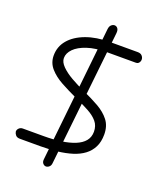

<svg xmlns="http://www.w3.org/2000/svg" viewBox="-156 -872 898 1066"><g transform="rotate(20 293.0 -338.5)"><path d="M178 0H56Q39 0 31 -9Q23 -18 21 -29Q20 -40 29 -49.5Q38 -59 52 -59H175Q231 -59 277 -65.5Q323 -72 357.5 -86Q392 -100 410.5 -122.5Q429 -145 429 -177Q429 -212 409 -236Q389 -260 353 -279.5Q317 -299 270 -320Q220 -343 175 -367.5Q130 -392 102 -424Q74 -456 74 -499Q74 -552 107.5 -591.5Q141 -631 201.5 -653.5Q262 -676 342 -676H506Q523 -676 531.5 -667Q540 -658 541 -647Q542 -636 535.5 -626.5Q529 -617 516 -617H346Q278 -617 230 -601Q182 -585 157 -559.5Q132 -534 132 -505Q132 -481 156 -457Q180 -433 217.5 -411.5Q255 -390 297 -371Q351 -347 394 -322.5Q437 -298 462.5 -265Q488 -232 488 -182Q488 -139 472.5 -108Q457 -77 429 -56Q401 -35 362.5 -23Q324 -11 277 -5.5Q230 0 178 0ZM359 -734 273 64Q272 79 263 87Q254 95 244 95Q234 95 226 86Q218 77 220 61L305 -739Q307 -756 316 -764Q325 -772 335 -772Q346 -772 353.5 -762.5Q361 -753 359 -734Z"/></g></svg>

Font: Edu NSW ACT Foundation
Style: Regular
Weight: 400
Designer: Tina and Corey Anderson
Foundry: Google for Education
Version: Version 1.003